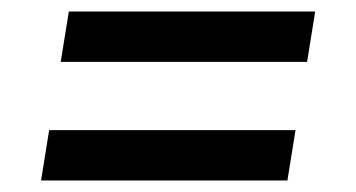

<svg xmlns="http://www.w3.org/2000/svg" viewBox="-20 -506 616 332"><path d="M511 -399 525 -486H99L85 -399ZM477 -194 491 -281H65L51 -194Z"/></svg>

Font: Iosevka Sparkle Medium Oblique
Style: Regular
Weight: 500
Italic angle: -9°
Designer: Belleve Invis
Foundry: Belleve Invis
Version: Version 4.5.0; ttfautohint (v1.8.3)